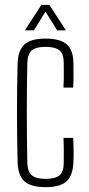

<svg xmlns="http://www.w3.org/2000/svg" viewBox="-20 -765 366 791"><path d="M241.5 -404Q242.5 -423 242.8 -440.2Q243 -457.5 242.8 -473.5Q242.5 -489.5 242.5 -505Q242.5 -544 224.5 -558Q206.5 -572 167.5 -572Q128 -572 110.8 -557.2Q93.5 -542.5 92.5 -504Q91.5 -457.5 91 -407.5Q90.5 -357.5 90.5 -305.2Q90.5 -253 91 -200Q91.5 -147 92.5 -95Q93.5 -57 111.5 -42.5Q129.5 -28 167.5 -28Q206.5 -28 224.5 -42Q242.5 -56 242.5 -95Q242.5 -119 242.8 -143Q243 -167 241.5 -197H281.5Q283 -172.5 283.2 -144.2Q283.5 -116 282.5 -98Q280.5 -42.5 254.5 -18.2Q228.5 6 167.5 6Q107 6 80.5 -18.2Q54 -42.5 52.5 -98Q51.5 -141 50.8 -190Q50 -239 50 -291.2Q50 -343.5 50.5 -396.8Q51 -450 52.5 -501Q54 -557.5 80.5 -581.8Q107 -606 167.5 -606Q228.5 -606 255.5 -581.8Q282.5 -557.5 282.5 -502Q282.5 -479.5 282.8 -455.8Q283 -432 281.5 -404ZM82.5 -640 150.5 -745H183.5L251.5 -640H215.5L167.5 -717L119.5 -640Z"/></svg>

Font: Big Shoulders Text Thin Thin
Style: Regular
Weight: 250
Version: Version 2.002